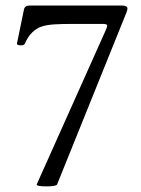

<svg xmlns="http://www.w3.org/2000/svg" viewBox="-20 -663 507 690"><path d="M111.8 0 360.8 -556.2Q365.2 -565.4 365.2 -570.8Q365.2 -577.1 349.1 -577.1H244.1Q200.7 -577.1 175 -575.4Q149.4 -573.7 132.3 -568.4Q112.3 -562.5 95.9 -546.6Q79.6 -530.8 69.8 -506.8Q66.9 -500 54.2 -500Q47.9 -500 44.2 -501.7Q40.5 -503.4 41 -506.8L65.9 -627.9Q68.8 -643.1 85.9 -643.1H418.9Q438 -643.1 438 -631.8Q438 -627.4 434.1 -617.2L185.1 0Q181.2 6.8 147 6.8Q111.8 6.8 111.8 0Z"/></svg>

Font: JuniusX
Style: Regular
Weight: 400
Designer: Peter S. Baker
Foundry: Briery Creek Software
Version: Version 1.004